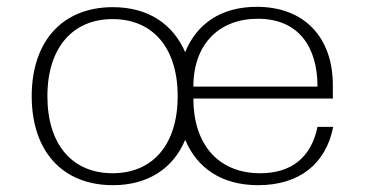

<svg xmlns="http://www.w3.org/2000/svg" viewBox="-20 -532 1070 563"><path d="M119 -250C119 -393 194 -476 310 -476C428 -476 501 -392 501 -250C501 -107 427 -24 310 -24C193 -24 119 -107 119 -250ZM547 -278C547 -402 622 -477 736 -477C855 -477 911 -395 911 -278ZM523 -122C558 -39 630 11 737 11C858 11 936 -52 957 -160H911C893 -72 836 -24 743 -24C619 -24 547 -110 547 -243H956V-282C956 -423 872 -512 733 -512C629 -512 557 -463 523 -379C487 -462 414 -511 311 -511C163 -511 73 -411 73 -250C73 -89 163 11 311 11C414 11 488 -38 523 -122Z"/></svg>

Font: Perun ExtraLight
Style: Regular
Weight: 200
Foundry: Copyright (c) Stefan Peev, Context Ltd, 2016
Version: Version 1.089